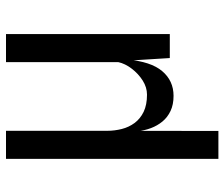

<svg xmlns="http://www.w3.org/2000/svg" viewBox="-74 -512 748 640"><g transform="rotate(-90 300.0 -192.0)"><path d="M300.5 12.5Q271.5 12.5 250.2 2.5Q229 -7.5 215 -24.5Q201 -41.5 193 -62.8Q185 -84 182.5 -107L90.5 -171V-546H184V-208.5Q184 -184 190 -160.2Q196 -136.5 210 -117.5Q224 -98.5 247.2 -87.2Q270.5 -76 304.5 -76Q329 -76 351.8 -90.5Q374.5 -105 391.2 -127Q408 -149 413 -172V-546H506.5V0H426.5L416 -168.5L421.5 -143Q415 -63.5 383 -25.5Q351 12.5 300.5 12.5ZM90.5 162V-171L184 -208.5L183.5 162Z"/></g></svg>

Font: Spline Sans Mono
Style: Regular
Weight: 400
Monospace: yes
Designer: Eben Sorkin, Mirko Velimirovic
Foundry: Sorkin Type
Version: Version 1.004